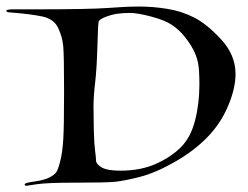

<svg xmlns="http://www.w3.org/2000/svg" viewBox="-50 -561 777 602"><path d="M688.5 -329.1Q688.5 -284.2 665.3 -229Q642.1 -173.8 600.3 -130.9Q558.6 -87.9 498.3 -53.5Q438 -19 388.2 -6.3Q338.4 6.3 310.5 9Q282.7 11.7 189.5 11.7Q96.2 11.7 65.4 16.6Q34.7 21.5 33.2 21.5Q27.3 21.5 27.3 16.8Q27.3 12.2 57.9 8.1Q88.4 3.9 105 -4.6Q121.6 -13.2 127.2 -22.2Q132.8 -31.2 139.4 -57.9Q146 -84.5 148.4 -124.8Q150.9 -165 150.9 -276.6Q150.9 -388.2 148.2 -416.7Q145.5 -445.3 132.3 -473.4Q119.1 -501.5 82.8 -509.3Q46.4 -517.1 -18.1 -522Q-30.3 -522.5 -30.3 -527.3Q-30.3 -532.2 -3.4 -531.7H53.7Q232.9 -531.7 289.1 -536.1Q345.2 -540.5 387 -540.5Q428.7 -540.5 473.6 -533.4Q518.6 -526.4 558.3 -506.3Q598.1 -486.3 643.3 -437.5Q688.5 -388.7 688.5 -329.1ZM575.2 -295.9Q575.2 -343.8 570.8 -364.5Q566.4 -385.3 556.6 -404.3Q546.9 -423.3 529.8 -445.1Q512.7 -466.8 489.7 -482.4Q466.8 -498 423.3 -509.3Q379.9 -520.5 357.7 -520.5Q335.4 -520.5 317.1 -517.8Q298.8 -515.1 280 -507.6Q261.2 -500 259.3 -493.2Q257.3 -486.3 255.4 -415.5Q253.4 -344.7 248.3 -301.8Q243.2 -258.8 243.2 -226.8Q243.2 -194.8 244.1 -153.3Q245.1 -111.8 248 -89.6Q251 -67.4 251.2 -56.9Q251.5 -46.4 268.8 -36.1Q286.1 -25.9 327.6 -25.9Q390.6 -25.9 438 -46.9Q485.4 -67.9 516.6 -98.9Q547.9 -129.9 561.5 -182.9Q575.2 -235.8 575.2 -295.9Z"/></svg>

Font: Eadui
Style: Medium
Weight: 500
Designer: Peter S. Baker
Version: Version 1.1